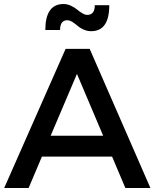

<svg xmlns="http://www.w3.org/2000/svg" viewBox="-20 -946 778 966"><path d="M1 0 310.1 -700.2H431.2L736.8 0H610.8L543.9 -158.2H190.9L124 0ZM208 -794.9Q208 -925.8 299.8 -925.8Q318.4 -925.8 336.7 -917.2Q355 -908.7 367.2 -898.4Q379.4 -888.2 393.6 -879.6Q407.7 -871.1 418.9 -871.1Q457 -871.1 457 -919.9H529.8Q529.8 -789.1 439 -789.1Q418.5 -789.1 399.7 -797.6Q380.9 -806.2 369.4 -816.7Q357.9 -827.1 344 -835.7Q330.1 -844.2 318.8 -844.2Q282.2 -844.2 282.2 -794.9ZM234.9 -263.2H499L367.2 -574.2Z"/></svg>

Font: Trueno
Style: Regular
Weight: 400
Designer: Julieta Ulanovsky
Foundry: Julieta Ulanovsky
Version: Version 3.001b | FøM Fix